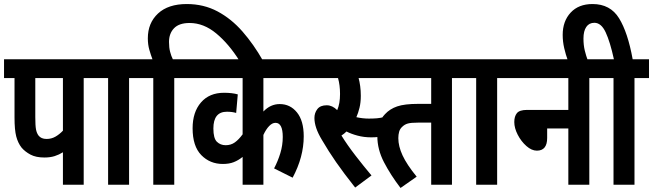

<svg xmlns="http://www.w3.org/2000/svg" viewBox="-20 -916 3238 952"><path d="M395 -529V0H292V-161Q273 -149 251 -142Q229 -135 200 -135Q158 -135 131 -149.5Q104 -164 87 -184Q69 -207 60.5 -239.5Q52 -272 52 -333V-529H0V-622H468V-529ZM292 -529H155V-335Q155 -293 158.5 -274.5Q162 -256 171 -244Q184 -227 211 -227Q235 -227 255 -238.5Q275 -250 292 -268Z M620 -529V0H516V-529H456V-622H692V-529Z M740 -529H680V-622H736Q728 -643 720.5 -669Q713 -695 713 -726Q713 -802 763.5 -849Q814 -896 906 -896Q990 -896 1058.5 -859.5Q1127 -823 1182.5 -759.5Q1238 -696 1284 -615H1167Q1115 -698 1052.5 -750Q990 -802 920 -802Q868 -802 843 -776Q818 -750 818 -708Q818 -680 823.5 -659Q829 -638 837 -622H916V-529H844V0H740Z M1526 -529H1286V-363Q1321 -400 1367 -400Q1419 -400 1452.5 -358.5Q1486 -317 1486 -240Q1486 -138 1431 -35L1339 -81Q1358 -117 1370 -156.5Q1382 -196 1382 -237Q1382 -307 1346 -307Q1330 -307 1314.5 -291Q1299 -275 1286 -247V0H1183V-138Q1162 -121 1139 -112Q1116 -103 1085 -103Q1021 -103 978 -147Q935 -191 935 -280Q935 -360 976.5 -408Q1018 -456 1091 -456Q1111 -456 1128 -454Q1145 -452 1159 -448L1151 -356Q1131 -362 1105 -362Q1038 -362 1038 -279Q1038 -230 1055.5 -213Q1073 -196 1099 -196Q1125 -196 1144.5 -210Q1164 -224 1183 -250V-529H904V-622H1526Z M1809 -328Q1831 -328 1849 -329.5Q1867 -331 1885 -336L1894 -244Q1877 -239 1858 -237Q1839 -235 1820 -235Q1785 -235 1753 -243.5Q1721 -252 1698 -264Q1687 -253 1673 -244Q1702 -197 1743 -144Q1784 -91 1822 -46L1741 14Q1684 -58 1646.5 -112Q1609 -166 1577 -221Q1557 -254 1548 -281Q1539 -308 1539 -331Q1539 -356 1553.5 -375Q1568 -394 1600 -394Q1628 -394 1652 -370Q1659 -386 1662.5 -406Q1666 -426 1666 -450Q1666 -494 1656 -529H1514V-622H1866V-529H1758Q1763 -511 1766 -488.5Q1769 -466 1769 -441Q1769 -408 1762.5 -381.5Q1756 -355 1747 -335Q1778 -328 1809 -328Z M2221 -529V0H2118V-308H2053Q2018 -308 2002 -303.5Q1986 -299 1974 -287Q1963 -277 1959 -262.5Q1955 -248 1955 -231Q1955 -191 1976 -145.5Q1997 -100 2046 -40L1966 16Q1917 -48 1884 -111.5Q1851 -175 1851 -240Q1851 -311 1889 -350Q1913 -376 1949.5 -388.5Q1986 -401 2054 -401H2118V-529H1822V-622H2293V-529Z M2445 -529V0H2341V-529H2281V-622H2517V-529Z M2505 -622H2974V-529H2902V0H2798V-279H2693V-232Q2693 -169 2642 -169Q2616 -169 2590 -192Q2564 -215 2547 -248Q2530 -281 2530 -311Q2530 -339 2543 -355Q2556 -371 2593 -371H2798V-529H2505Z M2796 -615Q2785 -645 2777.5 -677.5Q2770 -710 2770 -743Q2770 -811 2809.5 -853.5Q2849 -896 2918 -896Q3006 -896 3049.5 -825.5Q3093 -755 3117 -622H3198V-529H3126V0H3022V-529H2962V-622H3024Q3005 -709 2983 -756Q2961 -803 2927 -803Q2901 -803 2887 -782.5Q2873 -762 2873 -725Q2873 -692 2879.5 -665.5Q2886 -639 2895 -615Z"/></svg>

Font: Noto Sans Devanagari UI ExtraCondensed SemiBold
Style: Regular
Weight: 600
Width: 2
Designer: Jelle Bosma - Monotype Design Team
Foundry: Monotype Imaging Inc.
Version: Version 2.004; ttfautohint (v1.8.4.7-5d5b)